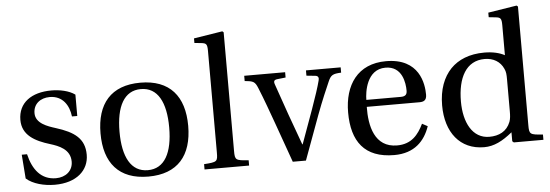

<svg xmlns="http://www.w3.org/2000/svg" viewBox="-49 -889 3001 1047"><g transform="rotate(-5 1451.5 -365.0)"><path d="M47 -167 57 -36C93 -4 154 12 213 12C332 12 400 -51 400 -136C400 -224 346 -264 243 -296C202 -309 136 -330 136 -386C136 -438 176 -467 226 -467C297 -467 331 -412 338 -351H367V-468C334 -492 283 -502 238 -502C130 -502 56 -451 56 -356C56 -273 124 -236 207 -211C252 -197 315 -174 315 -106C315 -55 275 -23 222 -23C141 -23 96 -82 76 -167Z M485 -245C485 -83 564 12 725 12C886 12 965 -83 965 -245C965 -407 886 -502 725 -502C564 -502 485 -407 485 -245ZM589 -245C589 -383 633 -467 725 -467C817 -467 861 -383 861 -245C861 -107 817 -23 725 -23C633 -23 589 -107 589 -245Z M1033 0H1277V-29C1206 -34 1202 -36 1202 -87V-736L1195 -742L1038 -717V-692L1076 -688C1102 -685 1108 -680 1108 -642V-87C1108 -36 1105 -34 1033 -29Z M1293 -461C1340 -457 1349 -453 1364 -416C1391 -350 1414 -285 1439 -216L1516 0H1588L1677 -242C1706 -320 1735 -386 1749 -418C1764 -453 1775 -459 1821 -461V-490H1631V-461L1680 -456C1696 -454 1699 -443 1695 -429C1687 -397 1668 -339 1645 -275L1578 -90H1576L1515 -258C1495 -315 1475 -373 1456 -427C1449 -446 1453 -454 1472 -456L1517 -461V-490H1293Z M1840 -241C1840 -83 1908 12 2071 12C2182 12 2239 -50 2266 -129L2236 -145C2208 -87 2170 -39 2091 -39C1967 -39 1942 -159 1944 -263H2232C2253 -263 2272 -268 2272 -301C2272 -360 2253 -502 2070 -502C1914 -502 1840 -391 1840 -241ZM1945 -301C1945 -342 1960 -467 2064 -467C2157 -467 2168 -372 2168 -333C2168 -314 2162 -301 2134 -301Z M2354 -235C2354 -87 2431 12 2563 12C2617 12 2664 -12 2718 -56V-7L2726 0H2888V-29C2817 -34 2813 -36 2813 -87V-736L2806 -742L2649 -717V-692L2687 -688C2713 -685 2719 -680 2719 -642V-478C2691 -493 2654 -502 2608 -502C2526 -502 2465 -476 2423 -433C2380 -388 2354 -322 2354 -235ZM2458 -247C2458 -377 2505 -467 2607 -467C2654 -467 2692 -445 2710 -404C2718 -387 2719 -373 2719 -346V-170C2719 -148 2718 -131 2712 -114C2692 -62 2648 -42 2596 -42C2504 -42 2458 -132 2458 -247Z"/></g></svg>

Font: Lingua Franca
Style: Regular
Weight: 400
Version: Version 1.19